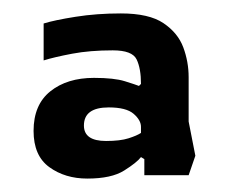

<svg xmlns="http://www.w3.org/2000/svg" viewBox="-20 -741 351 286"><path d="M110 -475Q77 -475 53.5 -492Q30 -509 30 -546Q30 -585 55 -605Q80 -625 120 -625Q150 -625 166 -620Q182 -615 187 -613L190 -616Q190 -639 183.5 -652.5Q177 -666 148 -666Q114 -666 87.5 -661Q61 -656 45 -651V-706Q61 -711 92.5 -716Q124 -721 160 -721Q202 -721 223.5 -706.5Q245 -692 253 -670.5Q261 -649 261 -626V-560L271 -509L261 -480H195V-504L190 -507Q184 -499 165 -487Q146 -475 110 -475ZM138 -531Q159 -531 171.5 -535Q184 -539 190 -543V-552Q190 -562 179 -571.5Q168 -581 142 -581Q105 -581 105 -554Q105 -531 138 -531Z"/></svg>

Font: Rowdies Light
Style: Regular
Weight: 300
Designer: Jaikishan Patel
Version: Version 1.000; ttfautohint (v1.8.3)